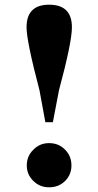

<svg xmlns="http://www.w3.org/2000/svg" viewBox="-20 -781 418 817"><path d="M122 -11Q94 -38 94 -77Q94 -117 122 -144Q149 -172 189 -172Q230 -172 257 -144Q284 -117 284 -77Q284 -38 257 -11Q230 16 189 16Q149 16 122 -11ZM286 -665Q286 -601 231 -397L205 -261H173L148 -397Q93 -606 93 -665Q93 -761 189 -761Q286 -761 286 -665Z"/></svg>

Font: Source Han Serif CN Heavy
Style: Regular
Weight: 900
Designer: Ryoko NISHIZUKA  (kana & ideographs); Frank Grießhammer (Latin, Greek & Cyrillic); Wenlong ZHANG  (bopomofo); Sandoll Co
Foundry: Adobe Systems Incorporated
Version: Version 1.000;PS 1;hotconv 16.6.53;makeotf.lib2.5.65590